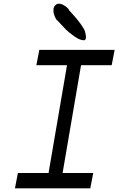

<svg xmlns="http://www.w3.org/2000/svg" viewBox="-20 -1020 658 1040"><path d="M433 -802Q413 -802 383.5 -822.5Q354 -843 337.5 -859.5Q321 -876 290 -910Q289 -909 286.5 -912.5Q284 -916 280.5 -922.5Q277 -929 274 -937.5Q271 -946 270 -955Q269 -964 270 -974Q272 -984 280 -992Q288 -1000 298 -1000H299Q311 -1000 325 -992Q339 -984 347 -975.5Q355 -967 353 -966Q357 -961 370 -947Q383 -933 388 -927Q393 -921 403.5 -908Q414 -895 418.5 -888Q423 -881 430.5 -869.5Q438 -858 440.5 -849.5Q443 -841 444.5 -831.5Q446 -822 445 -813Q443 -802 435 -802ZM61 0 77 -83H243L343 -667H177L193 -750H601L585 -667H419L319 -83H485L469 0Z"/></svg>

Font: Hermit LightItalic
Style: Regular
Weight: 300
Italic angle: -10°
Designer: Pablo Caro
Version: Version 2.000;PS 002.000;hotconv 1.0.88;makeotf.lib2.5.64775